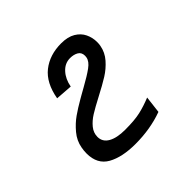

<svg xmlns="http://www.w3.org/2000/svg" viewBox="-142 -718 884 884"><g transform="rotate(-45 300.0 -276.0)"><path d="M82 -119.5Q82 -137.5 85.5 -155.5Q92 -193 117.8 -223.8Q143.5 -254.5 172.8 -275Q202 -295.5 239.5 -317L256 -326.5L288 -344.5Q336 -371 363.2 -390.8Q390.5 -410.5 394.5 -432.5Q395 -437.5 395.5 -442.5Q395.5 -465 378.8 -474.5Q362 -484 339 -484Q305 -484 280.5 -457.2Q256 -430.5 248.5 -389L166 -395Q181 -480.5 232 -520.8Q283 -561 358 -561Q400.5 -561 427.8 -544.8Q455 -528.5 467.2 -502.8Q479.5 -477 479.5 -448Q479.5 -435 477.5 -425Q471 -388.5 446 -360Q421 -331.5 389 -311.5Q357 -291.5 306 -265Q260 -241 233.5 -224.5Q207 -208 189.2 -186.2Q171.5 -164.5 171.5 -138Q171.5 -105.5 201.5 -88.2Q231.5 -71 285 -71Q347 -71 384 -79.5Q421 -88 461.5 -104.5L451.5 -21Q369.5 9 272.5 9Q186.5 9 134.2 -20.2Q82 -49.5 82 -119.5Z"/></g></svg>

Font: JuliaMono
Style: Italic
Weight: 400
Italic angle: -9°
Monospace: yes
Designer: cormullion
Foundry: corm
Version: Version 0.057; ttfautohint (v1.8.4)